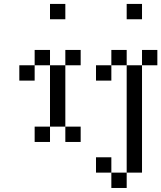

<svg xmlns="http://www.w3.org/2000/svg" viewBox="-20 -712 809 963"><path d="M153.8 -76.9H230.8V0H153.8ZM307.7 -76.9H384.6V0H307.7ZM230.8 -153.8H307.7V-76.9H230.8ZM230.8 -230.8H307.7V-153.8H230.8ZM230.8 -307.7H307.7V-230.8H230.8ZM230.8 -384.6H307.7V-307.7H230.8ZM153.8 -461.5H230.8V-384.6H153.8ZM76.9 -384.6H153.8V-307.7H76.9ZM230.8 -692.3H307.7V-615.4H230.8ZM307.7 -461.5H384.6V-384.6H307.7ZM615.4 -153.8H692.3V-76.9H615.4ZM615.4 -230.8H692.3V-153.8H615.4ZM615.4 -307.7H692.3V-230.8H615.4ZM615.4 -384.6H692.3V-307.7H615.4ZM538.5 -461.5H615.4V-384.6H538.5ZM461.5 -384.6H538.5V-307.7H461.5ZM615.4 -692.3H692.3V-615.4H615.4ZM692.3 -461.5H769.2V-384.6H692.3ZM615.4 -76.9H692.3V0H615.4ZM615.4 0H692.3V76.9H615.4ZM615.4 76.9H692.3V153.8H615.4ZM538.5 153.8H615.4V230.8H538.5ZM461.5 76.9H538.5V153.8H461.5Z"/></svg>

Font: Jacquarda Bastarda 9
Style: Regular
Weight: 400
Designer: Sarah Cadigan-Fried
Version: Version 1.000; ttfautohint (v1.8.4.7-5d5b)